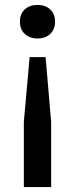

<svg xmlns="http://www.w3.org/2000/svg" viewBox="-20 -571 305 781"><path d="M100.5 -338.5H165.5L188 -75.5V190H77V-75.5ZM132.5 -551Q165 -551 184.5 -532.5Q204 -514 204 -483Q204 -452.5 184.8 -433.5Q165.5 -414.5 132.5 -414.5Q100 -414.5 80.5 -433.2Q61 -452 61 -483Q61 -514.5 80.8 -532.8Q100.5 -551 132.5 -551Z"/></svg>

Font: Encode Sans SC Medium
Style: Regular
Weight: 500
Version: Version 3.002